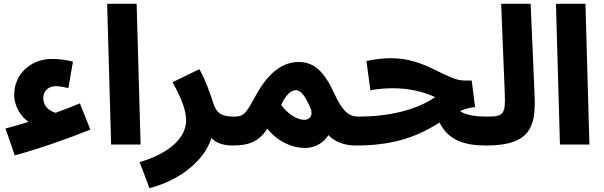

<svg xmlns="http://www.w3.org/2000/svg" viewBox="-20 -765 3195 1016"><path d="M458 -79 403 -218C359 -200 316 -183 274 -168C228 -183 209 -212 209 -246C209 -285 237 -309 276 -309C293 -309 317 -305 342 -299L366 -439C329 -448 297 -453 254 -453C144 -453 55 -374 55 -263C55 -203 91 -147 131 -120C88 -107 47 -95 9 -85L58 57C176 26 344 -33 458 -79Z M568 0H724L703 -745H547Z M1209 5C1268 5 1299 -27 1299 -73C1299 -115 1276 -148 1219 -148C1152 -148 1125 -165 1107 -224C1095 -262 1069 -338 1035 -399L893 -330C935 -255 965 -185 965 -129C965 -39 883 44 719 93L771 231C944 184 1061 81 1099 -34C1124 -9 1161 5 1209 5Z M1865 5C1923 5 1955 -27 1955 -73C1955 -115 1932 -148 1875 -148C1824 -148 1791 -180 1750 -268C1699 -380 1647 -437 1560 -437C1482 -437 1406 -388 1340 -271C1285 -173 1276 -148 1220 -148L1210 5C1296 5 1348 -14 1395 -84C1452 -12 1530 18 1594 18C1651 18 1694 -12 1718 -50C1754 -13 1803 5 1865 5ZM1468 -210C1491 -260 1519 -288 1546 -288C1574 -288 1600 -248 1624 -190C1637 -158 1622 -131 1591 -131C1545 -131 1494 -172 1468 -210Z M2642 -73C2642 -115 2620 -148 2563 -148C2495 -148 2447 -155 2414 -177C2439 -188 2465 -196 2494 -198L2476 -339H2437C2341 -339 2234 -457 2051 -457C2012 -457 1958 -452 1919 -442L1940 -287C1976 -295 2026 -298 2059 -298C2146 -298 2219 -280 2283 -251C2177 -179 2031 -148 1875 -148L1865 5C2094 5 2214 -60 2306 -116C2353 -23 2436 5 2553 5C2612 5 2642 -27 2642 -73Z M2553 5C2791 5 2815 -100 2809 -258L2788 -745H2632L2651 -274C2655 -167 2649 -148 2563 -148Z M2943 0H3099L3078 -745H2922Z"/></svg>

Font: Noto Sans Arabic UI Extra
Style: Regular
Weight: 800
Designer: Nadine Chahine - Monotype Design Team
Foundry: Monotype Imaging Inc.
Version: Version 1.900